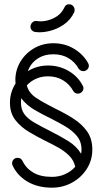

<svg xmlns="http://www.w3.org/2000/svg" viewBox="-20 -864 474 888"><path d="M39 -97Q36 -103 36 -109Q36 -119 43 -126.5Q50 -134 61 -134Q77 -134 84 -120Q100 -86 133.5 -66Q167 -46 220 -46Q254 -46 282 -59Q310 -72 328 -93Q321 -123 300 -144Q279 -165 249.5 -181.5Q220 -198 189 -213Q153 -231 115.5 -253Q78 -275 52 -307.5Q26 -340 26 -389Q26 -437 52 -478Q51 -485 51 -493Q51 -540 74.5 -579Q98 -618 138 -641Q178 -664 227 -664Q279 -664 321.5 -639Q364 -614 387 -573Q391 -567 391 -560Q391 -550 383.5 -542.5Q376 -535 366 -535Q352 -535 344 -546Q327 -577 297 -595Q267 -613 227 -613Q183 -613 152 -591.5Q121 -570 109 -535Q151 -561 202 -561Q254 -561 297 -536Q340 -511 362 -469Q366 -464 366 -457Q366 -446 358.5 -438.5Q351 -431 340 -431Q326 -431 319 -443Q302 -474 272 -492.5Q242 -511 202 -511Q171 -511 146 -499.5Q121 -488 104 -469Q113 -434 147 -411.5Q181 -389 235 -362Q281 -340 320 -315Q359 -290 383 -256Q407 -222 407 -172Q407 -123 381.5 -83Q356 -43 313.5 -19.5Q271 4 220 4Q155 4 108 -23.5Q61 -51 39 -97ZM210 -259Q256 -236 295 -212Q334 -188 355 -153Q357 -162 357 -172Q357 -209 336 -234.5Q315 -260 282 -279.5Q249 -299 215 -316Q177 -334 139.5 -356Q102 -378 78 -410Q77 -400 77 -389Q77 -358 92 -337Q107 -316 136.5 -298.5Q166 -281 210 -259ZM277 -828Q284 -846 303 -844Q313 -843 319.5 -834.5Q326 -826 325 -816Q325 -812 324 -809Q307 -772 274.5 -750Q242 -728 206.5 -720Q171 -712 144 -716Q133 -717 126.5 -725Q120 -733 121 -744Q123 -755 131 -761.5Q139 -768 149 -767Q170 -763 195.5 -768.5Q221 -774 243 -788.5Q265 -803 277 -828Z"/></svg>

Font: Libertine Sup
Style: Regular
Weight: 400
Designer: Bastien Sozeau
Foundry: NBR — Bastien Sozeau
Version: Version 2.003; ttfautohint (v1.8.4.7-5d5b);gftools[0.9.33]